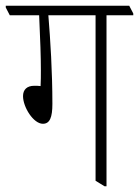

<svg xmlns="http://www.w3.org/2000/svg" viewBox="-43 -642 483 667"><path d="M106 -212C130 -212 139 -234 139 -281C139 -394 132 -502 125 -589H289V-14L320 5H327V-589H420V-595L406 -622H-23V-616L-9 -589H93C97 -499 99 -447 99 -398C99 -381 99 -359 98 -343C91 -344 83 -344 76 -344C51 -344 37 -331 37 -308C37 -270 73 -212 106 -212Z"/></svg>

Font: Noto Serif Devanagari ExtraCondensed ExtraLight
Style: Regular
Weight: 200
Width: 2
Designer: Universal Thirst, Indian Type Foundry and the Monotype Design Team
Foundry: Monotype Imaging Inc.
Version: Version 2.004